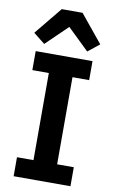

<svg xmlns="http://www.w3.org/2000/svg" viewBox="-102 -1003 628 1055"><g transform="rotate(10 211.5 -475.0)"><path d="M53 0V-106H145V-592H53V-698H370V-592H277V-106H370V0ZM270 -950 396 -796 332 -745 212 -861 92 -745 28 -796 154 -950Z"/></g></svg>

Font: IBM Plex Sans Hebrew SemiBold
Style: Regular
Weight: 600
Designer: Mike Abbink, Paul van der Laan, Pieter van Rosmalen, Yanek Iontef
Foundry: Bold Monday
Version: Version 1.2